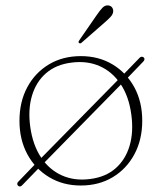

<svg xmlns="http://www.w3.org/2000/svg" viewBox="-20 -676 598 710"><path d="M46.5 10.5Q43.5 7.5 43.8 3.2Q44 -1 48 -4.5L111.5 -70.5L117.5 -76.5L427 -391.5L432 -396L496 -462Q499.5 -466 503.8 -466.2Q508 -466.5 511.5 -463.5Q514.5 -461 514.2 -456.8Q514 -452.5 510 -448.5L446.5 -382.5L440.5 -377L131 -61.5L126 -57L62 9Q54 17.5 46.5 10.5ZM279 -468.5Q345 -468.5 396.2 -437.8Q447.5 -407 476.8 -353.2Q506 -299.5 506 -229.5Q506 -159.5 477 -105.5Q448 -51.5 397 -20.8Q346 10 278.5 10Q213 10 161.8 -20.8Q110.5 -51.5 81.2 -105.5Q52 -159.5 52 -229Q52 -299.5 80.8 -353.2Q109.5 -407 160.8 -437.8Q212 -468.5 279 -468.5ZM313 -14Q370 -21 407 -53.2Q444 -85.5 459.2 -136.8Q474.5 -188 465.5 -253Q456.5 -320 425.8 -365.5Q395 -411 348.5 -431.5Q302 -452 244.5 -444.5Q187.5 -437.5 150.5 -405.5Q113.5 -373.5 98.2 -322Q83 -270.5 92 -206Q101.5 -139 132 -93.5Q162.5 -48 209.2 -27.2Q256 -6.5 313 -14ZM337.5 -620Q349.5 -637.5 358.8 -647.2Q368 -657 380 -656Q390 -655 394.8 -648Q399.5 -641 398.5 -632.5Q397.5 -623 389.2 -614Q381 -605 369.5 -595L281.5 -518Q280 -516.5 277.5 -515.8Q275 -515 272.5 -517Q269.5 -519 270.5 -522Q271.5 -525 273.5 -527.5Z"/></svg>

Font: Fraunces Thin
Style: Regular
Weight: 250
Version: Version 1.000;[b76b70a41]